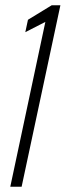

<svg xmlns="http://www.w3.org/2000/svg" viewBox="-20 -708 249 728"><path d="M19 0 152 -625 76 -586 86 -633 176 -688H209L62 0Z"/></svg>

Font: Saira ExtraCondensed ExtraLight
Style: Italic
Weight: 250
Width: 2
Italic angle: -12°
Designer: Hector Gatti with collaboration of the Omnibus-Type team
Foundry: Omnibus-Type
Version: Version 1.101